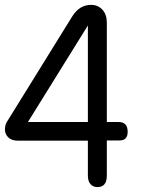

<svg xmlns="http://www.w3.org/2000/svg" viewBox="-22 -762 644 782"><path d="M335.9 -46.9V-189H50.8Q25.4 -189 11.7 -202.4Q-2 -215.8 -2 -235.8Q-2 -255.9 11.2 -273.9L272 -694.8Q301.3 -742.2 349.1 -742.2Q377 -742.2 395 -722.7Q413.1 -703.1 413.1 -669.9V-265.1H460.9Q498 -265.1 498 -225.1Q498 -189.9 464.8 -189.9H413.1V-46.9Q413.1 0 375 0Q356.9 0 346.4 -12.2Q335.9 -24.4 335.9 -46.9ZM335.9 -658.2 91.8 -265.1H335.9Z"/></svg>

Font: BPreplay
Style: Regular
Weight: 400
Designer: Magenta/George Triantafyllakos
Foundry: Magenta/George Triantafyllakos
Version: Version 1.00